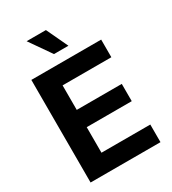

<svg xmlns="http://www.w3.org/2000/svg" viewBox="-224 -1064 1054 1179"><g transform="rotate(-30 303.5 -474.0)"><path d="M63 0V-727.5H558.1V-602.5H212.4V-428.7H531.7V-306.2H212.4V-125H558.6V0ZM262.7 -795.4 156.7 -947.8H293.5L365.2 -795.4Z"/></g></svg>

Font: Inter 18pt
Style: Bold
Weight: 700
Designer: Rasmus Andersson
Foundry: rsms
Version: Version 4.001;git-66647c0bb